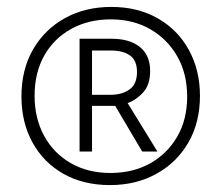

<svg xmlns="http://www.w3.org/2000/svg" viewBox="-20 -637 640 555"><path d="M298 -102Q221 -102 163.5 -134.5Q106 -167 74 -225Q42 -283 42 -358Q42 -436 75.5 -494Q109 -552 167.5 -584.5Q226 -617 302 -617Q378 -617 436 -584Q494 -551 526 -492.5Q558 -434 558 -360Q558 -283 524.5 -225Q491 -167 432 -134.5Q373 -102 298 -102ZM299 -137Q364 -137 413.5 -164.5Q463 -192 492 -241.5Q521 -291 521 -358Q521 -424 492.5 -474Q464 -524 414.5 -552.5Q365 -581 300 -581Q236 -581 186 -553.5Q136 -526 108 -476.5Q80 -427 80 -360Q80 -295 107.5 -244.5Q135 -194 184.5 -165.5Q234 -137 299 -137ZM210 -199V-525H302Q355 -525 384.5 -501Q414 -477 414 -432Q414 -392 394 -370Q374 -348 349 -339L435 -199H391L313 -331H246V-199ZM300 -363Q333 -363 354.5 -378.5Q376 -394 376 -429Q376 -462 356 -476.5Q336 -491 300 -491H246V-363Z"/></svg>

Font: Noto Sans Mono Light
Style: Regular
Weight: 300
Designer: Monotype Design Team
Foundry: Monotype Imaging Inc.
Version: Version 2.014; ttfautohint (v1.8.4.7-5d5b)